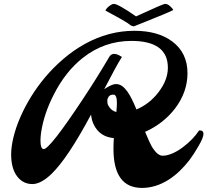

<svg xmlns="http://www.w3.org/2000/svg" viewBox="-20 -924 1053 975"><path d="M36.6 0ZM36.6 -140.1Q36.6 -177.7 48.3 -226.8Q60.1 -275.9 82.8 -328.1Q105.5 -380.4 137.9 -433.1Q170.4 -485.8 211.9 -534.7Q253.4 -583.5 303.2 -626Q353 -668.5 409.7 -700.2Q531.2 -767.6 662.1 -767.6Q783.2 -767.6 855.5 -712.9Q932.1 -654.8 932.1 -552.7Q932.1 -455.6 868.2 -372.1Q809.1 -295.9 716.8 -254.4Q742.7 -191.9 755.4 -172.4Q781.2 -133.3 805.4 -133.3Q829.6 -133.3 856.9 -145.5Q884.3 -157.7 909.2 -176.8Q960.4 -215.3 991.2 -261.7Q1013.2 -263.2 1013.2 -243.7Q1013.2 -225.6 988.3 -182.4Q963.4 -139.2 941.7 -110.8Q919.9 -82.5 893.6 -56.9Q867.2 -31.2 836.9 -11.7Q770.5 30.3 701.2 30.3Q556.2 30.3 556.2 -168Q556.2 -195.3 558.1 -222.7Q486.3 -229 456.1 -291.5Q445.3 -313 442.4 -342.3Q324.2 -121.1 242.7 -42Q188.5 10.7 144.5 10.7Q96.2 10.7 66.4 -29.3Q36.6 -69.3 36.6 -140.1ZM185.5 -210.9Q185.5 -167 202.1 -167Q232.9 -167 402.3 -422.9Q472.2 -528.3 534.7 -634.8Q550.3 -661.6 586.9 -642.1Q595.2 -637.7 599.1 -634.8Q571.8 -592.3 509.3 -471.2Q548.8 -497.1 567.6 -497.1Q586.4 -497.1 600.3 -486.8Q614.3 -476.6 627 -459Q648.4 -428.7 672.9 -368.2Q739.3 -396 785.2 -456.1Q832.5 -518.1 832.5 -580.1Q832.5 -716.3 647 -716.3Q509.8 -716.3 400.9 -630.4Q311.5 -560.1 252 -441.4Q203.1 -345.7 189 -252.9Q185.5 -229 185.5 -210.9ZM573.7 -401.4Q573.7 -443.4 556.2 -443.4Q538.6 -443.4 531.7 -432.9Q524.9 -422.4 524.9 -415.3Q524.9 -408.2 525.9 -399.4Q526.9 -390.6 538.1 -376Q549.3 -361.3 570.8 -355Q573.7 -384.3 573.7 -401.4ZM670.9 -840.8Q809.1 -904.3 817.4 -904.3Q825.7 -904.3 832 -900.9Q838.4 -897.5 843.8 -892.6Q856.4 -881.3 859.9 -873Q835.9 -861.3 805.9 -849.1Q775.9 -836.9 756.1 -828.9Q736.3 -820.8 718.3 -813.5Q673.3 -796.4 659.2 -790Q647.9 -791.5 639.6 -798.3Q631.3 -805.2 615 -814.9Q598.6 -824.7 580.3 -835Q562 -845.2 544.4 -854.5Q526.9 -863.8 515.1 -870.6Q523.9 -888.2 545.9 -900.4Q552.7 -904.3 558.1 -904.3Q579.1 -904.3 670.9 -840.8Z"/></svg>

Font: Molle
Style: Regular
Weight: 400
Italic angle: -22°
Designer: Elena Albertoni
Foundry: Elena Albertoni
Version: Version 1.001; ttfautohint (v0.92) -l 12 -r 12 -G 200 -x 10 